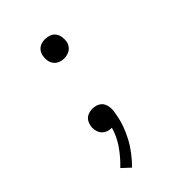

<svg xmlns="http://www.w3.org/2000/svg" viewBox="-218 -624 936 936"><g transform="rotate(-45 250.0 -156.5)"><path d="M270 -395Q254 -395 239.5 -401Q225 -407 216 -419Q207 -431 204.5 -446.5Q202 -462 205 -478Q207 -489 212.5 -499Q218 -509 227.5 -516Q237 -523 248 -525.5Q259 -528 270 -528Q286 -528 300.5 -522.5Q315 -517 324 -505Q333 -493 335.5 -477.5Q338 -462 336 -446Q334 -435 328 -424.5Q322 -414 312.5 -407.5Q303 -401 292 -398Q281 -395 270 -395ZM127 215 85 176Q123 140 152.5 97.5Q182 55 195 8H193Q179 8 166.5 3.5Q154 -1 145 -10Q136 -19 131.5 -32Q127 -45 127 -58Q127 -62 127.5 -66Q128 -70 129 -74Q131 -85 136.5 -95.5Q142 -106 151 -112.5Q160 -119 171.5 -122Q183 -125 193 -125Q206 -125 217.5 -121.5Q229 -118 238 -111Q247 -104 252 -93.5Q257 -83 258.5 -71Q260 -59 259 -47Q258 -35 255 -22Q250 10 238.5 42Q227 74 211 104Q195 134 173.5 162Q152 190 127 215Z"/></g></svg>

Font: Iosevka Curly Light
Style: Italic
Weight: 300
Italic angle: -9°
Monospace: yes
Designer: Belleve Invis
Foundry: Belleve Invis
Version: Version 22.1.2; ttfautohint (v1.8.4)